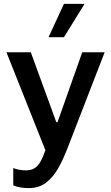

<svg xmlns="http://www.w3.org/2000/svg" viewBox="-20 -779 570 985"><path d="M127 186Q104 186 84.5 182.5Q65 179 48 172V83Q59 88 77 91.5Q95 95 112 95Q138 95 155.5 85Q173 75 186.5 52Q200 29 213 -8L13 -511H138L269 -152H275L402 -511H517L328 -23Q306 35 279.5 82.5Q253 130 216.5 158Q180 186 127 186ZM229 -588 308 -759H411L412 -756L308 -588Z"/></svg>

Font: Chivo Medium
Style: Regular
Weight: 500
Designer: Hector Gatti
Foundry: Omnibus-Type
Version: Version 2.002